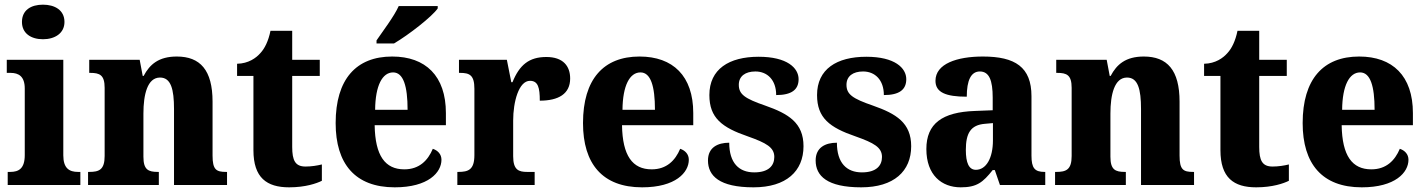

<svg xmlns="http://www.w3.org/2000/svg" viewBox="-20 -792 6105 822"><path d="M164 -624C214 -624 256 -649 256 -698C256 -749 214 -772 164 -772C113 -772 74 -749 74 -698C74 -649 113 -624 164 -624ZM13 0H324V-56H314C277 -56 251 -71 251 -127V-536H9V-480H25C60 -480 86 -465 86 -413V-128C86 -71 61 -56 24 -56H13Z M357 0H660V-56H656C615 -56 594 -65 594 -121V-306C594 -387 611 -460 665 -460C712 -460 725 -410 725 -325V0H952V-56H948C906 -56 890 -65 890 -126V-357C890 -492 837 -550 737 -550C659 -550 621 -516 595 -467H591L578 -536H362V-480H366C407 -480 428 -471 428 -416V-124C428 -65 404 -56 362 -56H357Z M1218 10C1288 10 1336 -7 1358 -18V-88C1338 -83 1313 -79 1288 -79C1244 -79 1231 -105 1231 -163V-467H1349V-536H1231V-660H1138C1129 -616 1113 -584 1095 -565C1077 -544 1044 -520 995 -519V-467H1065V-149C1065 -31 1122 10 1218 10Z M1592 -619V-606H1667C1730 -643 1830 -721 1854 -756V-766H1687C1667 -721 1619 -659 1592 -619ZM1670 10C1814 10 1870 -54 1870 -108C1870 -132 1854 -148 1833 -155C1812 -105 1775 -67 1711 -67C1629 -67 1586 -125 1584 -256H1889V-308C1889 -467 1802 -550 1659 -550C1505 -550 1417 -453 1417 -265C1417 -91 1500 10 1670 10ZM1725 -322H1586C1587 -426 1617 -482 1663 -482C1707 -482 1725 -423 1725 -322Z M1938 0H2269V-56H2237C2201 -56 2177 -64 2177 -123V-276C2177 -356 2201 -446 2249 -446C2284 -446 2291 -416 2291 -361C2371 -361 2421 -390 2421 -456C2421 -509 2391 -548 2319 -548C2245 -548 2204 -514 2174 -440H2169L2150 -536H1945V-480H1949C1990 -480 2011 -471 2011 -412V-128C2011 -65 1985 -56 1942 -56H1938Z M2729 10C2873 10 2929 -54 2929 -108C2929 -132 2913 -148 2892 -155C2871 -105 2834 -67 2770 -67C2688 -67 2645 -125 2643 -256H2948V-308C2948 -467 2861 -550 2718 -550C2564 -550 2476 -453 2476 -265C2476 -91 2559 10 2729 10ZM2784 -322H2645C2646 -426 2676 -482 2722 -482C2766 -482 2784 -423 2784 -322Z M3206 10C3346 10 3420 -59 3420 -166C3420 -266 3356 -305 3256 -340C3169 -370 3143 -388 3143 -429C3143 -466 3171 -486 3214 -486C3265 -486 3303 -450 3303 -385C3369 -385 3399 -408 3399 -453C3399 -501 3350 -549 3228 -549C3101 -549 3017 -496 3017 -385C3017 -287 3071 -246 3182 -208C3261 -180 3295 -161 3295 -120C3295 -83 3271 -54 3209 -54C3144 -54 3102 -94 3102 -181C3053 -181 3011 -161 3011 -105C3011 -39 3060 10 3206 10Z M3667 10C3807 10 3881 -59 3881 -166C3881 -266 3817 -305 3717 -340C3630 -370 3604 -388 3604 -429C3604 -466 3632 -486 3675 -486C3726 -486 3764 -450 3764 -385C3830 -385 3860 -408 3860 -453C3860 -501 3811 -549 3689 -549C3562 -549 3478 -496 3478 -385C3478 -287 3532 -246 3643 -208C3722 -180 3756 -161 3756 -120C3756 -83 3732 -54 3670 -54C3605 -54 3563 -94 3563 -181C3514 -181 3472 -161 3472 -105C3472 -39 3521 10 3667 10Z M4093 10C4162 10 4188 -11 4230 -64H4239L4261 0H4455V-56H4452C4410 -56 4396 -72 4396 -126V-380C4396 -505 4326 -550 4188 -550C4077 -550 3985 -519 3985 -446C3985 -397 4028 -378 4119 -378C4119 -448 4137 -486 4175 -486C4215 -486 4230 -448 4230 -374V-320L4154 -317C4014 -312 3946 -263 3946 -154C3946 -42 4012 10 4093 10ZM4158 -65C4128 -65 4115 -95 4115 -150C4115 -221 4135 -257 4197 -262L4231 -265V-191C4231 -115 4202 -65 4158 -65Z M4497 0H4800V-56H4796C4755 -56 4734 -65 4734 -121V-306C4734 -387 4751 -460 4805 -460C4852 -460 4865 -410 4865 -325V0H5092V-56H5088C5046 -56 5030 -65 5030 -126V-357C5030 -492 4977 -550 4877 -550C4799 -550 4761 -516 4735 -467H4731L4718 -536H4502V-480H4506C4547 -480 4568 -471 4568 -416V-124C4568 -65 4544 -56 4502 -56H4497Z M5358 10C5428 10 5476 -7 5498 -18V-88C5478 -83 5453 -79 5428 -79C5384 -79 5371 -105 5371 -163V-467H5489V-536H5371V-660H5278C5269 -616 5253 -584 5235 -565C5217 -544 5184 -520 5135 -519V-467H5205V-149C5205 -31 5262 10 5358 10Z M5810 10C5954 10 6010 -54 6010 -108C6010 -132 5994 -148 5973 -155C5952 -105 5915 -67 5851 -67C5769 -67 5726 -125 5724 -256H6029V-308C6029 -467 5942 -550 5799 -550C5645 -550 5557 -453 5557 -265C5557 -91 5640 10 5810 10ZM5865 -322H5726C5727 -426 5757 -482 5803 -482C5847 -482 5865 -423 5865 -322Z"/></svg>

Font: Noto Serif Lao SemiCondensed ExtraBold
Style: Regular
Weight: 800
Width: 4
Designer: Monotype Design Team
Foundry: Monotype Imaging Inc.
Version: Version 2.003